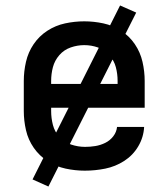

<svg xmlns="http://www.w3.org/2000/svg" viewBox="-20 -616 616 702"><path d="M290 8Q328 8 365 0.5Q402 -7 434 -27.5Q466 -48 485.5 -81Q505 -114 507 -152H408Q406 -133 394 -117.5Q382 -102 364.5 -93.5Q347 -85 328.5 -82Q310 -79 291 -79Q265 -79 240 -87.5Q215 -96 197.5 -115Q180 -134 173.5 -159Q167 -184 167 -210V-222H509V-320Q509 -355 501 -390Q493 -425 473 -454.5Q453 -484 423 -503.5Q393 -523 358 -530.5Q323 -538 288 -538Q253 -538 218 -530.5Q183 -523 153 -503.5Q123 -484 103 -454.5Q83 -425 75 -390Q67 -355 67 -320V-210Q67 -175 75 -140Q83 -105 103.5 -75.5Q124 -46 154.5 -26.5Q185 -7 220 0.5Q255 8 290 8ZM167 -309V-320Q167 -346 173.5 -370.5Q180 -395 197 -414.5Q214 -434 238.5 -442.5Q263 -451 288 -451Q314 -451 338 -442.5Q362 -434 379.5 -414.5Q397 -395 403.5 -370.5Q410 -346 410 -320V-309ZM157 66 478 -570 419 -596 99 40Z"/></svg>

Font: Iosevka Sparkle Medium
Style: Regular
Weight: 500
Designer: Belleve Invis
Foundry: Belleve Invis
Version: Version 4.5.0; ttfautohint (v1.8.3)